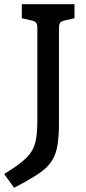

<svg xmlns="http://www.w3.org/2000/svg" viewBox="-57 -740 408 915"><path d="M121 -167V-605Q121 -624 115.5 -631.5Q110 -639 92 -643L47 -653V-720H298V-653L253 -643Q235 -639 229.5 -631.5Q224 -624 224 -605V-148Q224 -58 207.5 -10Q191 38 149 71.5Q107 105 10 155L-37 89Q34 46 66.5 14.5Q99 -17 110 -56Q121 -95 121 -167Z"/></svg>

Font: Enriqueta Medium
Style: Regular
Weight: 500
Designer: Viviana Monsalve, Gustavo Ibarra
Foundry: 72Puntos
Version: Version 2.000